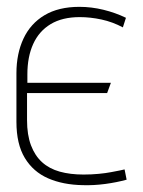

<svg xmlns="http://www.w3.org/2000/svg" viewBox="-20 -530 419 561"><path d="M293 -258 304 -288H60V-313Q60 -364 77 -401.5Q94 -439 128 -459.5Q162 -480 213 -480Q244 -480 276.5 -473Q309 -466 339 -450L348 -478Q317 -493 282 -501.5Q247 -510 212 -510Q151 -510 110 -485.5Q69 -461 48.5 -417Q28 -373 28 -316V-174Q28 -109 52.5 -68.5Q77 -28 120.5 -9Q164 10 222 11Q254 12 287.5 7.5Q321 3 350 -5L344 -35Q341 -34 330.5 -32Q320 -30 304.5 -27Q289 -24 268 -22Q247 -20 224 -20Q185 -20 154.5 -28.5Q124 -37 103 -56Q82 -75 70.5 -105.5Q59 -136 59 -179V-258Z"/></svg>

Font: Advent Pro ExtraLight
Style: Regular
Weight: 250
Version: Version 3.000